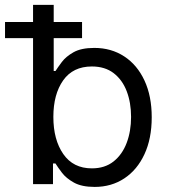

<svg xmlns="http://www.w3.org/2000/svg" viewBox="-46 -747 686 779"><path d="M88.1 0V-727.3H171.9V-458.8H179Q188.2 -473 204.7 -495.2Q221.2 -517.4 252.3 -535Q283.4 -552.6 336.6 -552.6Q405.5 -552.6 458.1 -518.1Q510.7 -483.7 540.1 -420.5Q569.6 -357.2 569.6 -271.3Q569.6 -184.7 540.1 -121.3Q510.7 -57.9 458.5 -23.3Q406.2 11.4 338.1 11.4Q285.5 11.4 253.9 -6.2Q222.3 -23.8 205.3 -46.3Q188.2 -68.9 179 -83.8H169V0ZM170.5 -272.7Q170.5 -180 210.8 -122Q251.1 -63.9 326.7 -63.9Q379.3 -63.9 414.6 -91.8Q449.9 -119.7 467.9 -167.1Q485.8 -214.5 485.8 -272.7Q485.8 -330.3 468.2 -376.6Q450.6 -422.9 415.3 -450.1Q380 -477.3 326.7 -477.3Q250 -477.3 210.2 -420.8Q170.5 -364.3 170.5 -272.7ZM-25.6 -592.3V-657.7H286.9V-592.3Z"/></svg>

Font: Inter Alia
Style: Regular
Weight: 400
Designer: Rasmus Andersson (Latin, Greek, Cyrillic etc.) and Evan from Shavian.info (Shavian, old style figures)
Foundry: Shavian.info
Version: Version 0.001;git-37ab20767